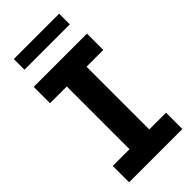

<svg xmlns="http://www.w3.org/2000/svg" viewBox="-274 -945 1006 1006"><g transform="rotate(-45 229.5 -442.0)"><path d="M32.2 -707H426.8V-585.9H302.7V-121.1H426.8V0H32.2V-121.1H156.2V-585.9H32.2ZM397.5 -804.7H61.5V-883.8H397.5Z"/></g></svg>

Font: Pretendard GOV
Style: Bold
Weight: 700
Designer: Base glyphs from Inter by Rasmus Andersson; Hangeul glyphs from Noto Sans CJK(Source Han Sans) by Jang Soo-young and Kan
Foundry: Kil Hyung-jin
Version: Version 1.309